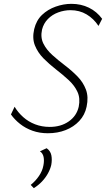

<svg xmlns="http://www.w3.org/2000/svg" viewBox="-20 -685 552 1000"><path d="M229 9Q186 9 149.5 -4Q113 -17 84.5 -39.5Q56 -62 37 -89L56 -129Q74 -99 101 -75Q128 -51 163 -37.5Q198 -24 239 -24Q297 -24 338 -52.5Q379 -81 390 -129Q399 -173 383.5 -206.5Q368 -240 337 -268.5Q306 -297 271 -324Q236 -351 206.5 -381Q177 -411 162 -448Q147 -485 158 -533Q169 -579 199 -607.5Q229 -636 270 -650.5Q311 -665 352 -665Q402 -665 443 -645Q484 -625 512 -587L493 -550Q468 -588 431 -610Q394 -632 347 -632Q315 -632 283.5 -620.5Q252 -609 229.5 -586Q207 -563 199 -531Q190 -490 206 -458Q222 -426 252.5 -398.5Q283 -371 318 -344.5Q353 -318 383 -287.5Q413 -257 427.5 -218.5Q442 -180 431 -129Q422 -86 393 -55Q364 -24 322 -7.5Q280 9 229 9ZM156 295 140 278Q165 258 183 231.5Q201 205 206 177Q211 152 207 132.5Q203 113 188 103L223 87Q243 101 247.5 124Q252 147 247 174Q242 196 229.5 218.5Q217 241 198.5 260.5Q180 280 156 295Z"/></svg>

Font: Ysabeau Infant ExtraLight
Style: Italic
Weight: 250
Italic angle: -12°
Designer: Christian Thalmann (Catharsis Fonts)
Version: Version 2.001;gftools[0.9.30]; featfreeze: ss01,ss02,lnum